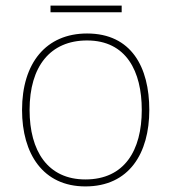

<svg xmlns="http://www.w3.org/2000/svg" viewBox="-20 -751 615 688"><path d="M416 -731H161V-707H416ZM515 -357C515 -510 451 -631 292 -631C145 -631 59 -525 59 -357C59 -200 134 -83 286 -83C443 -83 515 -202 515 -357ZM86 -357C86 -513 160 -606 292 -606C433 -606 488 -495 488 -357C488 -212 426 -108 286 -108C151 -108 86 -210 86 -357Z"/></svg>

Font: Noto Sans Telugu UI Thin
Style: Regular
Weight: 100
Designer: Jelle Bosma - Monotype Design Team
Foundry: Monotype Imaging Inc.
Version: Version 2.005